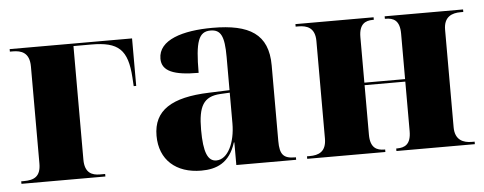

<svg xmlns="http://www.w3.org/2000/svg" viewBox="-43 -651 1920 761"><g transform="rotate(-5 917.5 -270.0)"><path d="M15 0H349V-10H328C297 -10 268 -21 268 -74V-526H339C447 -526 483 -493 490 -381L492 -347H502V-536H15V-526H26C60 -526 93 -516 93 -460V-74C93 -22 66 -10 26 -10H15Z M730 10C790 10 843 -10 868 -90H870V0H1108V-10H1104C1059 -10 1044 -26 1044 -80V-381C1044 -506 970 -550 823 -550C705 -550 607 -521 607 -446C607 -396 655 -377 753 -377C753 -501 767 -540 814 -540C855 -540 869 -514 869 -430V-298L787 -295C638 -290 565 -244 565 -143C565 -47 630 10 730 10ZM793 -25C759 -25 743 -61 743 -151C743 -245 764 -282 831 -286L869 -288V-166C869 -90 839 -25 793 -25Z M1152 0H1463V-10H1460C1430 -10 1404 -21 1404 -74V-271H1566V-74C1566 -21 1541 -10 1510 -10H1507V0H1819V-10H1808C1774 -10 1741 -23 1741 -74V-462C1741 -514 1774 -526 1808 -526H1819V-536H1507V-526H1510C1541 -526 1566 -515 1566 -462V-281H1404V-462C1404 -514 1429 -526 1459 -526H1463V-536H1152V-526H1163C1197 -526 1229 -515 1229 -462V-74C1229 -21 1198 -10 1163 -10H1152Z"/></g></svg>

Font: Noto Serif Display ExtraBold
Style: Regular
Weight: 800
Designer: Monotype Design Team
Foundry: Monotype Imaging Inc.
Version: Version 2.009